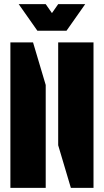

<svg xmlns="http://www.w3.org/2000/svg" viewBox="-20 -904 500 924"><path d="M260 -205V-700H430V0H321ZM30 -700H139L200 -495V0H30ZM230 -841 260 -884H390L300 -756H160L70 -884H200Z"/></svg>

Font: Promplate
Style: Bold
Weight: 400
Designer: Evgeny Tarasenko
Foundry: Evgeny Tarasenko
Version: Version 1.000